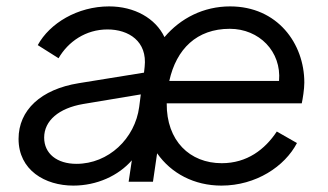

<svg xmlns="http://www.w3.org/2000/svg" viewBox="-20 -568 1024 600"><path d="M209 12C283 12 350 -19 392 -67L382 0H458L471 -89C515 -26 587 12 672 12C780 12 870 -48 908 -121L845 -157C808 -101 752 -58 673 -58C573 -58 500 -128 501 -245H923C926 -259 931 -289 931 -310C931 -432 847 -548 699 -548C616 -548 544 -511 494 -452C466 -511 400 -548 321 -548C222 -548 135 -495 98 -427L163 -386C193 -438 248 -476 316 -476C382 -476 441 -439 432 -359L430 -341L226 -308C108 -289 38 -224 38 -134C38 -36 121 12 209 12ZM118 -138C118 -191 164 -230 240 -243L420 -273L415 -234C402 -135 319 -56 219 -56C158 -56 118 -88 118 -138ZM509 -315C531 -415 595 -478 698 -478C790 -478 860 -407 852 -315Z"/></svg>

Font: Mluvka
Style: Italic
Weight: 400
Italic angle: -8°
Designer: Modified by Jiří Krblich, Original typeface by Gumpita Rahayu
Foundry: Gumpita Rahayu & Jiří Krblich
Version: Version 2.000;Glyphs 3.1.1 (3134)